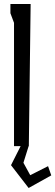

<svg xmlns="http://www.w3.org/2000/svg" viewBox="-20 -730 276 959"><path d="M124 0H123L97 83L131 145L220 100L236 146L123 209L35 95L83 0H50V-616L32 -664V-710H133Z"/></svg>

Font: Bahiana
Style: Regular
Weight: 400
Designer: Pablo Cosgaya & Dani Raskovsky
Foundry: Pablo Cosgaya & Dani Raskovsky
Version: Version 1.005